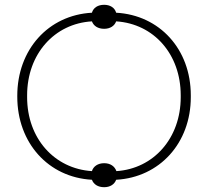

<svg xmlns="http://www.w3.org/2000/svg" viewBox="-20 -751 866 800"><path d="M363 -2C370 17 388 29 414 29C439 29 457 17 464 -2C645 -12 775 -155 775 -346V-354C775 -546 645 -688 464 -698C458 -719 439 -731 414 -731C388 -731 369 -719 363 -698C181 -688 52 -544 52 -352V-348C52 -156 181 -12 363 -2ZM363 -38C206 -48 93 -175 93 -346V-354C93 -526 207 -653 363 -662C370 -643 388 -631 414 -631C439 -631 457 -643 464 -662C621 -652 733 -525 733 -354V-346C733 -175 620 -48 465 -38C458 -58 440 -71 414 -71C388 -71 369 -58 363 -38Z"/></svg>

Font: Fixel Display ExtraLight
Style: Regular
Weight: 200
Designer: AlfaBravo + MacPaw
Foundry: Kyrylo Tkachov, Marchela Mozhyna, Serhii Makarenko, Maria Weinstein, Zakhar Kryvoshyya
Version: Version 1.211